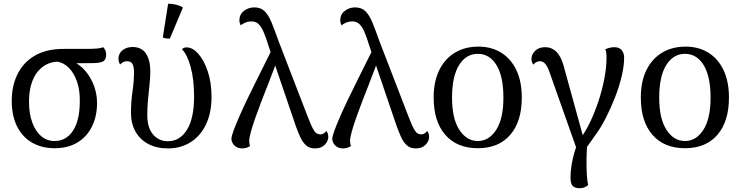

<svg xmlns="http://www.w3.org/2000/svg" viewBox="-20 -769 3909 1013"><path d="M268 13Q201 13 150 -16Q99 -45 70.5 -101Q42 -157 42 -237Q42 -318 73.5 -380Q105 -442 165.5 -476.5Q226 -511 316 -511H433Q473 -511 493 -513Q513 -515 524 -520Q530 -515 535 -505Q540 -495 540 -482Q540 -453 523 -444.5Q506 -436 466 -436L346 -435L293 -444Q242 -444 205.5 -416.5Q169 -389 151 -342Q133 -295 133 -234Q133 -169 150.5 -122Q168 -75 198 -50Q228 -25 267 -25Q330 -25 365.5 -80Q401 -135 401 -235Q402 -293 386.5 -338Q371 -383 343.5 -411Q316 -439 277 -445L339 -452Q382 -443 416.5 -409.5Q451 -376 471.5 -327.5Q492 -279 492 -226Q492 -156 465.5 -102Q439 -48 389 -17.5Q339 13 268 13Z M866 14Q807 14 763 -9Q719 -32 695 -74.5Q671 -117 671 -174Q671 -232 679 -286Q687 -340 687 -389Q687 -417 679 -431.5Q671 -446 650 -446Q638 -446 629.5 -441Q621 -436 614 -429Q605 -442 605 -458Q605 -487 626.5 -504Q648 -521 679 -521Q727 -521 750 -486.5Q773 -452 773 -393Q773 -362 769 -324Q765 -286 761 -244.5Q757 -203 757 -162Q757 -96 787 -60Q817 -24 866 -24Q929 -24 966.5 -84.5Q1004 -145 1004 -259Q1004 -351 985.5 -417Q967 -483 940 -509Q948 -519 965 -519Q996 -519 1026 -485.5Q1056 -452 1076 -393Q1096 -334 1096 -257Q1096 -174 1067 -113Q1038 -52 986 -19Q934 14 866 14ZM876 -565Q867 -565 855.5 -566.5Q844 -568 839 -572L867 -749Q887 -750 910 -744Q933 -738 945 -729Z M1641 14Q1613 14 1595 -2Q1577 -18 1564.5 -45Q1552 -72 1540 -106L1398 -523Q1383 -573 1370 -602Q1357 -631 1342.5 -643.5Q1328 -656 1307 -656Q1288 -656 1272.5 -649Q1257 -642 1250 -635Q1248 -639 1245.5 -646.5Q1243 -654 1243 -661Q1243 -693 1267 -711.5Q1291 -730 1321 -730Q1356 -730 1376.5 -709.5Q1397 -689 1413 -650Q1429 -611 1449 -554L1606 -147Q1623 -103 1636 -81.5Q1649 -60 1670 -60Q1681 -60 1689.5 -66Q1698 -72 1702 -78Q1705 -74 1708.5 -66.5Q1712 -59 1712 -47Q1712 -34 1704.5 -20Q1697 -6 1681.5 4Q1666 14 1641 14ZM1258 14Q1239 14 1226 5.5Q1213 -3 1207 -14.5Q1201 -26 1201 -35Q1201 -50 1213 -82Q1225 -114 1244 -157.5Q1263 -201 1286.5 -249.5Q1310 -298 1334 -346Q1358 -394 1378.5 -435.5Q1399 -477 1413 -505L1450 -475Q1441 -447 1426.5 -408Q1412 -369 1394 -323.5Q1376 -278 1358.5 -232.5Q1341 -187 1326.5 -145.5Q1312 -104 1303.5 -73Q1295 -42 1295 -26Q1295 -19 1296 -11.5Q1297 -4 1300 1Q1294 6 1282.5 10Q1271 14 1258 14Z M2173 14Q2145 14 2127 -2Q2109 -18 2096.5 -45Q2084 -72 2072 -106L1930 -523Q1915 -573 1902 -602Q1889 -631 1874.5 -643.5Q1860 -656 1839 -656Q1820 -656 1804.5 -649Q1789 -642 1782 -635Q1780 -639 1777.5 -646.5Q1775 -654 1775 -661Q1775 -693 1799 -711.5Q1823 -730 1853 -730Q1888 -730 1908.5 -709.5Q1929 -689 1945 -650Q1961 -611 1981 -554L2138 -147Q2155 -103 2168 -81.5Q2181 -60 2202 -60Q2213 -60 2221.5 -66Q2230 -72 2234 -78Q2237 -74 2240.5 -66.5Q2244 -59 2244 -47Q2244 -34 2236.5 -20Q2229 -6 2213.5 4Q2198 14 2173 14ZM1790 14Q1771 14 1758 5.5Q1745 -3 1739 -14.5Q1733 -26 1733 -35Q1733 -50 1745 -82Q1757 -114 1776 -157.5Q1795 -201 1818.5 -249.5Q1842 -298 1866 -346Q1890 -394 1910.5 -435.5Q1931 -477 1945 -505L1982 -475Q1973 -447 1958.5 -408Q1944 -369 1926 -323.5Q1908 -278 1890.5 -232.5Q1873 -187 1858.5 -145.5Q1844 -104 1835.5 -73Q1827 -42 1827 -26Q1827 -19 1828 -11.5Q1829 -4 1832 1Q1826 6 1814.5 10Q1803 14 1790 14Z M2501 13Q2391 13 2329.5 -57.5Q2268 -128 2268 -254Q2268 -339 2297.5 -399Q2327 -459 2380 -491Q2433 -523 2504 -523Q2573 -523 2624.5 -491Q2676 -459 2704.5 -399Q2733 -339 2733 -254Q2733 -128 2672 -57.5Q2611 13 2501 13ZM2501 -25Q2560 -25 2598 -84Q2636 -143 2636 -254Q2636 -366 2599.5 -425.5Q2563 -485 2501 -485Q2439 -485 2402 -425.5Q2365 -366 2365 -254Q2365 -143 2403.5 -84Q2442 -25 2501 -25Z M3061 29 3025 24 2879 -389Q2868 -420 2856 -433Q2844 -446 2828 -446Q2817 -446 2808.5 -440.5Q2800 -435 2794 -428Q2790 -433 2787 -440.5Q2784 -448 2784 -459Q2784 -481 2803 -500.5Q2822 -520 2856 -520Q2894 -520 2919.5 -491.5Q2945 -463 2960 -399L3063 -25L3040 -35Q3068 -72 3093 -124Q3118 -176 3137.5 -235Q3157 -294 3168.5 -353.5Q3180 -413 3180 -465Q3180 -481 3178.5 -492Q3177 -503 3173 -509Q3182 -513 3194.5 -516.5Q3207 -520 3221 -520Q3247 -520 3260 -504.5Q3273 -489 3273 -465Q3273 -421 3260 -366.5Q3247 -312 3225 -255.5Q3203 -199 3176.5 -147Q3150 -95 3121 -56ZM3040 224Q3012 224 3001 211.5Q2990 199 2990 167Q2990 139 2995.5 103Q3001 67 3011 33.5Q3021 0 3033 -23L3079 -16Q3075 29 3074.5 72.5Q3074 116 3076 151.5Q3078 187 3083 206Q3077 214 3064.5 219Q3052 224 3040 224Z M3594 13Q3484 13 3422.5 -57.5Q3361 -128 3361 -254Q3361 -339 3390.5 -399Q3420 -459 3473 -491Q3526 -523 3597 -523Q3666 -523 3717.5 -491Q3769 -459 3797.5 -399Q3826 -339 3826 -254Q3826 -128 3765 -57.5Q3704 13 3594 13ZM3594 -25Q3653 -25 3691 -84Q3729 -143 3729 -254Q3729 -366 3692.5 -425.5Q3656 -485 3594 -485Q3532 -485 3495 -425.5Q3458 -366 3458 -254Q3458 -143 3496.5 -84Q3535 -25 3594 -25Z"/></svg>

Font: Arima Thin Medium
Style: Regular
Weight: 500
Version: Version 1.100